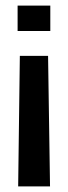

<svg xmlns="http://www.w3.org/2000/svg" viewBox="-20 -515 243 687"><path d="M43 -495H160V-404H43ZM51 -315H152L159 152H45Z"/></svg>

Font: Pridi
Style: Regular
Weight: 400
Designer: Katatrad Team
Foundry: CadsonDemak
Version: Version 1.001